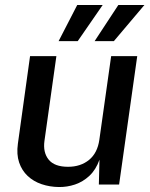

<svg xmlns="http://www.w3.org/2000/svg" viewBox="-20 -743 602 773"><path d="M217 10Q180 9.5 147.5 -1.5Q115 -12.5 91.5 -34.5Q68 -56.5 57 -89Q46 -121.5 52 -164.5L101 -517H207L159 -176Q152.5 -129.5 175.8 -100.5Q199 -71.5 254 -71.5Q304.5 -71.5 338.5 -99.2Q372.5 -127 380 -180.5L427.5 -517H532.5L459.5 0H378L380.5 -100Q366 -59.5 340 -35.2Q314 -11 282 -0.2Q250 10.5 217 10ZM361 -577.5 456.5 -723H561.5L438.5 -577.5ZM216 -577.5 291 -723H393.5L293 -577.5Z"/></svg>

Font: Public Sans Thin Medium
Style: Italic
Weight: 500
Italic angle: -8°
Version: Version 2.001